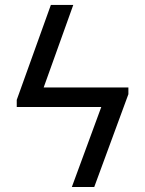

<svg xmlns="http://www.w3.org/2000/svg" viewBox="-20 -747 580 767"><path d="M272.7 -727.3H183.2L46.9 -348V-319.6H384.6L267 0H356.5L492.9 -370.7V-397.7H154.5Z"/></svg>

Font: Karasuma Gothic
Style: Regular
Weight: 400
Designer: Rasmus Andersson, Ryoko Nishizuka
Foundry: Genbu
Version: Version 1.00